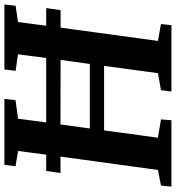

<svg xmlns="http://www.w3.org/2000/svg" viewBox="16 -798 783 854"><g transform="rotate(-90 407.0 -371.5)"><path d="M3.5 0 8 -46.5 77.5 -60 137 -493.5H64L73 -557H145.5L162 -682L94 -693.5L100.5 -743H393.5L388 -693.5L305.5 -682L289 -557H575.5L592 -682.5L518.5 -693L524.5 -743H813.5L808 -693L735.5 -682.5L719 -557H797.5L788.5 -493H710.5L651.5 -60L726.5 -46.5L721.5 0H426.5L432.5 -46.5L508 -60L540.5 -299.5H253.5L221 -60L302.5 -46.5L298.5 0ZM262 -363H549L567 -493L280 -493.5Z"/></g></svg>

Font: Merriweather
Style: Bold Italic
Weight: 700
Italic angle: -7.8°
Version: Version 2.101